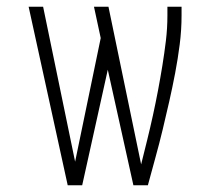

<svg xmlns="http://www.w3.org/2000/svg" viewBox="-20 -550 640 570"><path d="M181 0 65 -530H108L203 -70L279 -437L259 -530H302L399 -62Q408 -98 417 -134.5Q426 -171 434 -207.5Q442 -244 449 -281Q456 -318 462 -355Q468 -392 472.5 -429Q477 -466 477 -504V-530H519V-504Q519 -461 513.5 -418Q508 -375 500 -333Q492 -291 482.5 -249Q473 -207 463 -165.5Q453 -124 441.5 -82.5Q430 -41 419 0H376L300 -343L224 0Z"/></svg>

Font: Iosevka Slab XLtEx
Style: Regular
Weight: 200
Width: 7
Monospace: yes
Designer: Belleve Invis
Foundry: Belleve Invis
Version: Version 11.1.0; ttfautohint (v1.8.3)